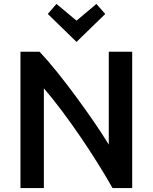

<svg xmlns="http://www.w3.org/2000/svg" viewBox="-20 -956 777 976"><path d="M84 0V-693H181Q222 -650 269 -591.5Q316 -533 364 -468Q412 -403 456 -339Q500 -275 533 -221V-693H652V0H552Q520 -57 478.5 -123.5Q437 -190 390 -259Q343 -328 295 -392Q247 -456 203 -507V0ZM369 -743 223 -885 267 -936 369 -851 470 -936 515 -885Z"/></svg>

Font: Ubuntu Sans SemiBold
Style: Regular
Weight: 600
Designer: Dalton Maag Ltd
Foundry: Dalton Maag Ltd
Version: Version 1.006; ttfautohint (v1.8.4.7-5d5b)